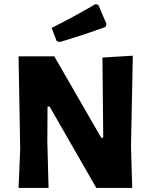

<svg xmlns="http://www.w3.org/2000/svg" viewBox="-20 -921 741 941"><path d="M448 -901 462 -897 502 -803 497 -789Q391 -750 273 -715L258 -719L233 -784Q361 -849 448 -901ZM631 -648 622 -204 628 0H452L223 -399H213L212 -227L218 0H71L79 -190L71 -645H246L476 -246H486L482 -639Z"/></svg>

Font: Alegreya Sans ExtraBold
Style: Regular
Weight: 800
Designer: Juan Pablo del Peral
Foundry: Huerta Tipografica
Version: Version 2.007